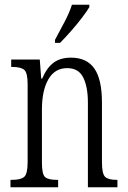

<svg xmlns="http://www.w3.org/2000/svg" viewBox="-20 -786 536 806"><path d="M24 0V-31H31Q67 -31 81.5 -43.5Q96 -56 96 -105V-433Q96 -481 81.5 -493Q67 -505 32 -505H27V-536H147L153 -456H157Q176 -501 204.5 -522.5Q233 -544 278 -544Q344 -544 376 -498.5Q408 -453 408 -355V-105Q408 -56 421.5 -43.5Q435 -31 469 -31H473V0H349V-355Q349 -421 329.5 -460.5Q310 -500 262 -500Q210 -500 183 -453Q156 -406 156 -326V-103Q156 -54 169.5 -42.5Q183 -31 218 -31H224V0ZM211 -619Q233 -660 252 -696Q271 -732 282 -766H355V-756Q345 -739 324.5 -712Q304 -685 279 -656.5Q254 -628 232 -606H211Z"/></svg>

Font: Noto Serif ExtraCondensed Light
Style: Regular
Weight: 300
Width: 2
Designer: Monotype Design Team
Foundry: Monotype Imaging Inc.
Version: Version 2.014; ttfautohint (v1.8.4.7-5d5b)